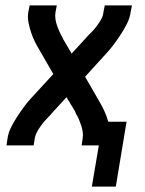

<svg xmlns="http://www.w3.org/2000/svg" viewBox="-20 -540 540 713"><path d="M321 153 347 0H283L287 -26Q289 -39 287 -51.5Q285 -64 281 -75.5Q277 -87 272.5 -98Q268 -109 261 -119L262 -120Q261 -121 260 -122.5Q259 -124 259 -126L227 -179L171 -118Q171 -117 170 -116Q169 -115 168 -114L167 -113Q158 -104 149 -94Q140 -84 132 -73Q124 -62 117.5 -50Q111 -38 109 -26L105 0H4L8 -26Q11 -47 21 -67Q31 -87 43 -105.5Q55 -124 68.5 -142.5Q82 -161 97 -177L178 -265L129 -350Q119 -366 110.5 -383Q102 -400 96 -418Q90 -436 86 -455Q82 -474 85 -494L90 -520H191L186 -494Q184 -481 186 -468.5Q188 -456 192 -444.5Q196 -433 201 -422Q206 -411 212 -401V-400Q213 -399 213.5 -397.5Q214 -396 215 -394L246 -341L302 -402Q302 -403 303.5 -404Q305 -405 306 -406V-407Q316 -416 325 -426Q334 -436 342 -447Q350 -458 356.5 -470Q363 -482 364 -494L369 -520H470L465 -494Q462 -473 452 -453Q442 -433 430 -414.5Q418 -396 404.5 -377.5Q391 -359 376 -343L296 -255L345 -170Q357 -150 366.5 -130Q376 -110 382 -88H450L410 153Z"/></svg>

Font: Iosevka Term Curly Semibold
Style: Italic
Weight: 600
Italic angle: -9°
Designer: Belleve Invis
Foundry: Belleve Invis
Version: Version 32.3.0